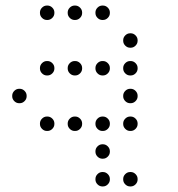

<svg xmlns="http://www.w3.org/2000/svg" viewBox="-20 -496 640 692"><path d="M149 -476Q139 -476 131.5 -468.5Q124 -461 124 -451V-449Q124 -439 131.5 -431.5Q139 -424 149 -424H151Q161 -424 168.5 -431.5Q176 -439 176 -449V-451Q176 -461 168.5 -468.5Q161 -476 151 -476ZM249 -476Q239 -476 231.5 -468.5Q224 -461 224 -451V-449Q224 -439 231.5 -431.5Q239 -424 249 -424H251Q261 -424 268.5 -431.5Q276 -439 276 -449V-451Q276 -461 268.5 -468.5Q261 -476 251 -476ZM349 -476Q339 -476 331.5 -468.5Q324 -461 324 -451V-449Q324 -439 331.5 -431.5Q339 -424 349 -424H351Q361 -424 368.5 -431.5Q376 -439 376 -449V-451Q376 -461 368.5 -468.5Q361 -476 351 -476ZM449 -376Q439 -376 431.5 -368.5Q424 -361 424 -351V-349Q424 -339 431.5 -331.5Q439 -324 449 -324H451Q461 -324 468.5 -331.5Q476 -339 476 -349V-351Q476 -361 468.5 -368.5Q461 -376 451 -376ZM149 -276Q139 -276 131.5 -268.5Q124 -261 124 -251V-249Q124 -239 131.5 -231.5Q139 -224 149 -224H151Q161 -224 168.5 -231.5Q176 -239 176 -249V-251Q176 -261 168.5 -268.5Q161 -276 151 -276ZM249 -276Q239 -276 231.5 -268.5Q224 -261 224 -251V-249Q224 -239 231.5 -231.5Q239 -224 249 -224H251Q261 -224 268.5 -231.5Q276 -239 276 -249V-251Q276 -261 268.5 -268.5Q261 -276 251 -276ZM349 -276Q339 -276 331.5 -268.5Q324 -261 324 -251V-249Q324 -239 331.5 -231.5Q339 -224 349 -224H351Q361 -224 368.5 -231.5Q376 -239 376 -249V-251Q376 -261 368.5 -268.5Q361 -276 351 -276ZM449 -276Q439 -276 431.5 -268.5Q424 -261 424 -251V-249Q424 -239 431.5 -231.5Q439 -224 449 -224H451Q461 -224 468.5 -231.5Q476 -239 476 -249V-251Q476 -261 468.5 -268.5Q461 -276 451 -276ZM49 -176Q39 -176 31.5 -168.5Q24 -161 24 -151V-149Q24 -139 31.5 -131.5Q39 -124 49 -124H51Q61 -124 68.5 -131.5Q76 -139 76 -149V-151Q76 -161 68.5 -168.5Q61 -176 51 -176ZM449 -176Q439 -176 431.5 -168.5Q424 -161 424 -151V-149Q424 -139 431.5 -131.5Q439 -124 449 -124H451Q461 -124 468.5 -131.5Q476 -139 476 -149V-151Q476 -161 468.5 -168.5Q461 -176 451 -176ZM149 -76Q139 -76 131.5 -68.5Q124 -61 124 -51V-49Q124 -39 131.5 -31.5Q139 -24 149 -24H151Q161 -24 168.5 -31.5Q176 -39 176 -49V-51Q176 -61 168.5 -68.5Q161 -76 151 -76ZM249 -76Q239 -76 231.5 -68.5Q224 -61 224 -51V-49Q224 -39 231.5 -31.5Q239 -24 249 -24H251Q261 -24 268.5 -31.5Q276 -39 276 -49V-51Q276 -61 268.5 -68.5Q261 -76 251 -76ZM349 -76Q339 -76 331.5 -68.5Q324 -61 324 -51V-49Q324 -39 331.5 -31.5Q339 -24 349 -24H351Q361 -24 368.5 -31.5Q376 -39 376 -49V-51Q376 -61 368.5 -68.5Q361 -76 351 -76ZM449 -76Q439 -76 431.5 -68.5Q424 -61 424 -51V-49Q424 -39 431.5 -31.5Q439 -24 449 -24H451Q461 -24 468.5 -31.5Q476 -39 476 -49V-51Q476 -61 468.5 -68.5Q461 -76 451 -76ZM349 24Q339 24 331.5 31.5Q324 39 324 49V51Q324 61 331.5 68.5Q339 76 349 76H351Q361 76 368.5 68.5Q376 61 376 51V49Q376 39 368.5 31.5Q361 24 351 24ZM349 124Q339 124 331.5 131.5Q324 139 324 149V151Q324 161 331.5 168.5Q339 176 349 176H351Q361 176 368.5 168.5Q376 161 376 151V149Q376 139 368.5 131.5Q361 124 351 124ZM449 124Q439 124 431.5 131.5Q424 139 424 149V151Q424 161 431.5 168.5Q439 176 449 176H451Q461 176 468.5 168.5Q476 161 476 151V149Q476 139 468.5 131.5Q461 124 451 124Z"/></svg>

Font: Doto Rounded
Style: Regular
Weight: 400
Monospace: yes
Version: Version 1.000